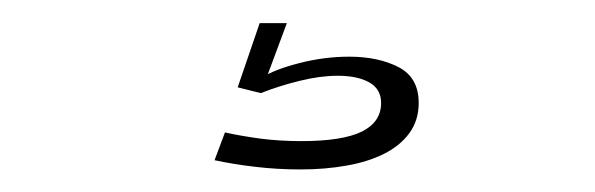

<svg xmlns="http://www.w3.org/2000/svg" viewBox="-20 -20 514 166"><path d="M240 126.5Q261 126.5 279.5 123.2Q298 120 312 113Q326 106 334 95Q342 84 342 69Q342 47 324.5 38Q307 29 282 29Q260.5 29 239 34.5Q217.5 40 206.5 47L205.5 60.5Q222 54 239.5 49.8Q257 45.5 272 45.5Q289 45.5 299.2 51.2Q309.5 57 309.5 69Q309.5 85.5 292.8 93.8Q276 102 240.5 102Q221.5 102 204.8 99.8Q188 97.5 174.5 94.5L165.5 118.5Q181.5 122 200.5 124.2Q219.5 126.5 240 126.5ZM205.5 60.5 228 0H204.5L185.5 55.5Z"/></svg>

Font: Anybody Expanded ExtraLight
Style: Regular
Weight: 250
Width: 7
Version: Version 1.113;gftools[0.9.25]